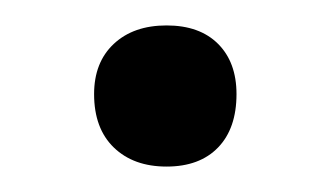

<svg xmlns="http://www.w3.org/2000/svg" viewBox="-20 -295 249 151"><path d="M54 -221Q54 -246 69.5 -260.5Q85 -275 111 -275Q137 -275 151.5 -260.5Q166 -246 166 -221Q166 -194 151.5 -179Q137 -164 111 -164Q85 -164 69.5 -179Q54 -194 54 -221Z"/></svg>

Font: Cormorant Infant
Style: Bold Italic
Weight: 700
Italic angle: -10°
Designer: Christian Thalmann (Catharsis Fonts)
Foundry: Catharsis Fonts
Version: Version 4.000